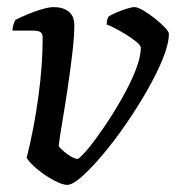

<svg xmlns="http://www.w3.org/2000/svg" viewBox="-20 -520 495 540"><path d="M169 0Q156 0 133 -12Q110 -24 88 -41.5Q66 -59 55 -76Q76 -160 88 -248.5Q100 -337 100 -414Q100 -425 94 -429.5Q88 -434 71 -434H15Q15 -442 18 -451Q21 -460 23 -464Q37 -471 57 -479.5Q77 -488 97.5 -494Q118 -500 131 -500Q157 -500 173 -487.5Q189 -475 189 -449Q189 -418 183.5 -371Q178 -324 170.5 -273.5Q163 -223 155.5 -179Q148 -135 145 -109Q152 -99 170 -86Q188 -73 199 -73Q209 -79 229.5 -104Q250 -129 275 -166Q300 -203 323 -243.5Q346 -284 361 -321.5Q376 -359 376 -386Q376 -392 364 -402Q352 -412 335 -422.5Q318 -433 302.5 -441Q287 -449 280 -451Q280 -466 286 -474Q294 -479 308 -485Q322 -491 336.5 -495.5Q351 -500 358 -500Q367 -500 382.5 -491Q398 -482 415 -468.5Q432 -455 443.5 -443Q455 -431 455 -425Q455 -397 438 -355Q421 -313 393.5 -265Q366 -217 333.5 -170Q301 -123 268.5 -84.5Q236 -46 210 -23Q184 0 169 0Z"/></svg>

Font: Texturina 72pt 72pt Medium
Style: Italic
Weight: 500
Italic angle: -11°
Designer: Guillermo Torres Carreño
Foundry: Omnibus-Type
Version: Version 1.002; ttfautohint (v1.8.3)